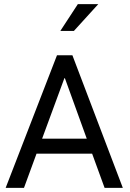

<svg xmlns="http://www.w3.org/2000/svg" viewBox="-20 -906 627 926"><path d="M484.4 0 424.3 -165H156.2L95.7 0H7.3L254.9 -639.6H329.1L572.3 0ZM290.5 -528.8 183.1 -237.3H398.4L293 -528.8ZM271 -756.8 355.5 -886.2H454.1L336.4 -756.8Z"/></svg>

Font: Yantramanav
Style: Regular
Weight: 400
Version: Version 1.001;PS 1.0;hotconv 1.0.72;makeotf.lib2.5.5900; ttf